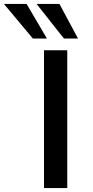

<svg xmlns="http://www.w3.org/2000/svg" viewBox="-112 -962 477 982"><path d="M113 0V-705H232V0ZM215 -765 75 -942H192L287 -765ZM56 -765 -92 -942H24L128 -765Z"/></svg>

Font: Nunito Sans 7pt SemiExpanded SemiBold
Style: Regular
Weight: 600
Width: 6
Designer: Vernon Adams
Foundry: Vernon Adams
Version: Version 3.101;gftools[0.9.27]